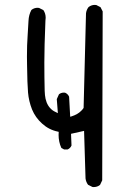

<svg xmlns="http://www.w3.org/2000/svg" viewBox="-20 -760 540 776"><path d="M252.9 -155.8Q264.2 -160.6 269 -171.9L267.1 -219.2L319.8 -231L325.7 -38.6Q327.6 -24.4 335.9 -13.2L353.5 -4.4Q356 -3.9 358.4 -3.9Q373.5 -3.9 384.3 -12.7L393.1 -31.2L395 -713.9L386.2 -731L369.1 -739.7Q366.2 -740.2 361.8 -740.2Q357.4 -740.2 350.8 -738.3Q344.2 -736.3 337.9 -731.4Q329.6 -720.7 327.6 -706.5L317.9 -323.7Q313.5 -316.9 308.1 -312Q293.9 -297.4 269 -289.6L263.7 -288.1L259.3 -369.1Q254.4 -380.4 243.2 -385.3Q240.7 -385.7 238.3 -385.7Q226.6 -385.7 218.3 -378.9L209.5 -359.4L213.9 -302.7Q202.1 -308.1 198.7 -310.3Q195.3 -312.5 192.9 -314Q170.9 -330.1 164.1 -360.8Q161.1 -375 160.6 -392.6Q159.2 -445.3 159.2 -507.8Q159.2 -570.3 163.6 -675.8V-676.3Q164.6 -682.1 164.6 -688Q164.6 -705.6 155.3 -719.2L137.7 -728Q134.8 -728.5 130.4 -728.5Q126 -728.5 119.4 -726.6Q112.8 -724.6 106.9 -719.7Q96.2 -699.7 95.2 -675.8Q94.2 -649.9 91.6 -615Q88.9 -580.1 88.9 -530.8Q88.9 -514.2 89.4 -495.6Q90.3 -420.9 93.3 -386.2Q96.2 -351.6 109.4 -317.9Q123 -284.7 150.4 -260.3Q177.7 -235.4 213.9 -228L217.3 -227.1Q216.8 -219.2 216.8 -214.8Q216.8 -186.5 228 -162.1L239.3 -155.8Z"/></svg>

Font: Bakudai
Style: Light
Weight: 300
Version: Version 1.48